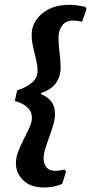

<svg xmlns="http://www.w3.org/2000/svg" viewBox="-20 -674 390 822"><path d="M53.5 -287.4Q90.2 -298.4 115.5 -319.1Q140.8 -339.8 140.8 -370.5Q140.8 -391 134.8 -417.3Q128.7 -443.6 122.1 -471.6Q115.5 -499.7 115.5 -524.2Q115.5 -560.1 135.6 -589.4Q155.7 -618.8 191.7 -636.1Q227.6 -653.5 275.6 -653.5Q292.2 -653.5 308.1 -651.3Q324 -649.2 334.7 -647Q345.5 -644.8 345.5 -644.8L350.2 -634.8L331.5 -581Q331.5 -581 318 -583.5Q304.6 -586 292.5 -586Q261.4 -586 245.9 -564.4Q230.3 -542.9 230.3 -510.9Q230.3 -485.6 234.9 -449.5Q239.6 -413.4 239.6 -386.6Q239.6 -354.9 228.1 -332.6Q216.7 -310.3 197.7 -296.5Q178.6 -282.7 156.5 -276.3L155.5 -270.7Q182.6 -260.7 199 -239.9Q215.4 -219.2 215.4 -185.7Q215.4 -165.5 208.1 -139.9Q200.8 -114.3 191 -87.7Q181.2 -61.2 173.9 -37.2Q166.6 -13.2 166.6 4Q166.6 26.5 178.8 42Q191.1 57.4 216.4 57.4Q229 57.4 242.6 54.6Q256.3 51.8 256.3 51.8L262.9 61L246 113.7Q246 113.7 224.4 121.1Q202.8 128.5 166.2 128.5Q111.5 128.5 79.8 98Q48.1 67.5 48.1 24.1Q48.1 -0.4 58.5 -26.7Q68.9 -53.1 82.3 -79.2Q95.7 -105.3 106.1 -128.3Q116.5 -151.4 116.5 -168.9Q116.5 -197.4 96.3 -215.3Q76.1 -233.1 43.4 -241.6Z"/></svg>

Font: Alegreya
Style: Italic
Weight: 400
Italic angle: -7°
Designer: Juan Pablo del Peral
Foundry: Huerta Tipografica
Version: Version 2.009